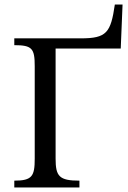

<svg xmlns="http://www.w3.org/2000/svg" viewBox="-20 -826 565 846"><path d="M520 -806H486C468 -682 450 -657 336 -657H43V-627C122 -627 133 -612 133 -534V-127C133 -50 122 -30 43 -30V0H330V-30C241 -30 225 -49 225 -127V-612H512Z"/></svg>

Font: STIX Two Math
Style: Regular
Weight: 400
Designer: Ross Mills, John Hudson & Paul Hanslow, Tiro Typeworks Ltd; with portions MicroPress Inc., with additions and correction
Foundry: Tiro Typeworks Ltd
Version: Version 2.02 b142